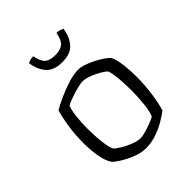

<svg xmlns="http://www.w3.org/2000/svg" viewBox="-198 -812 926 926"><g transform="rotate(-45 265.0 -349.5)"><path d="M257 0Q227 0 193 -13Q159 -26 131.5 -43Q104 -60 94 -71Q76 -96 68.5 -140.5Q61 -185 61 -228Q61 -290 69.5 -343.5Q78 -397 88 -428Q109 -441 145 -457.5Q181 -474 221 -487Q261 -500 294 -500Q311 -500 333.5 -492.5Q356 -485 379 -473Q402 -461 420.5 -448.5Q439 -436 447 -426Q459 -402 464 -360.5Q469 -319 469 -279Q469 -219 461 -163.5Q453 -108 442 -73Q425 -60 396 -42.5Q367 -25 331 -12.5Q295 0 257 0ZM274 -53Q288 -53 311.5 -60Q335 -67 356.5 -75.5Q378 -84 385 -89Q395 -112 400 -157Q405 -202 405 -246Q405 -293 401 -333.5Q397 -374 390 -391Q383 -399 361.5 -412Q340 -425 314 -435Q288 -445 268 -445Q253 -445 227.5 -438Q202 -431 178 -422.5Q154 -414 142 -407Q133 -388 128.5 -347Q124 -306 124 -268Q124 -216 129.5 -171.5Q135 -127 144 -112Q153 -102 176 -88Q199 -74 226 -63.5Q253 -53 274 -53ZM265 -579Q209 -579 182 -609.5Q155 -640 148 -690Q155 -693 164 -696Q173 -699 186 -699Q194 -657 211.5 -642Q229 -627 265 -627Q301 -627 319 -642Q337 -657 345 -699Q357 -699 367 -696Q377 -693 383 -690Q376 -640 349 -609.5Q322 -579 265 -579Z"/></g></svg>

Font: Texturina Thin
Style: Regular
Weight: 100
Designer: Guillermo Torres Carreño
Foundry: Omnibus-Type
Version: Version 1.002; ttfautohint (v1.8.3)